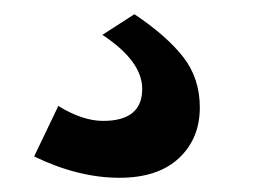

<svg xmlns="http://www.w3.org/2000/svg" viewBox="-20 -49 366 270"><path d="M148 201Q90 201 28 171L62 100Q96 121 125 121Q180 121 180 76Q180 37 124 0L169 -29Q214 1 237.5 31Q261 61 261 102Q261 146 231.5 173.5Q202 201 148 201Z"/></svg>

Font: Raleway-v4020
Style: Bold
Weight: 700
Designer: Matt McInerney, Pablo Impallari, Rodrigo Fuenzalida
Foundry: Matt McInerney, Pablo Impallari, Rodrigo Fuenzalida
Version: Version 4.020;PS 004.020;hotconv 1.0.88;makeotf.lib2.5.64775